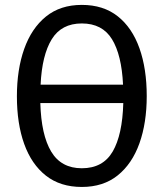

<svg xmlns="http://www.w3.org/2000/svg" viewBox="-20 -737 655 769"><path d="M567.7 -352.3Q567.7 -245.1 538.5 -163.1Q509.2 -81 451.5 -34.6Q393.8 11.8 307.7 11.8Q221.5 11.8 163.8 -33.6Q106.2 -79 76.9 -160.5Q47.7 -242.1 47.7 -351.3Q47.7 -458.5 76.9 -541Q106.2 -623.6 163.8 -670.5Q221.5 -717.4 307.7 -717.4Q393.8 -717.4 451.5 -671.8Q509.2 -626.2 538.5 -543.8Q567.7 -461.5 567.7 -352.3ZM307.7 -643.1Q226.2 -643.1 187.2 -579.7Q148.2 -516.4 142.6 -397.9H472.8Q467.2 -516.9 428.5 -580Q389.7 -643.1 307.7 -643.1ZM307.7 -63.1Q392.3 -63.1 431.3 -130Q470.3 -196.9 473.8 -324.1H141.5Q145.1 -196.4 185.1 -129.7Q225.1 -63.1 307.7 -63.1Z"/></svg>

Font: FiraCode Nerd Font
Style: Regular
Weight: 400
Designer: Carrois Corporate, Edenspiekermann AG, Nikita Prokopov
Foundry: Carrois Corporate, Edenspiekermann AG, Nikita Prokopov
Version: Version 6.002;Nerd Fonts 2.1.0